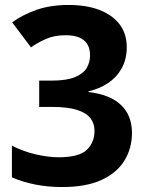

<svg xmlns="http://www.w3.org/2000/svg" viewBox="-20 -744 591 774"><path d="M231 10Q173 10 122.5 0Q72 -10 28 -29V-157Q72 -134 123 -122Q174 -110 216 -110Q299 -110 330 -140Q361 -170 361 -217Q361 -246 344.5 -267.5Q328 -289 290.5 -301Q253 -313 189 -313H138V-419H188Q248 -419 282 -433Q316 -447 329.5 -470Q343 -493 343 -521Q343 -547 332.5 -565Q322 -583 300.5 -592.5Q279 -602 244 -602Q198 -602 163 -586Q128 -570 105 -553L29 -654Q70 -684 126.5 -704Q183 -724 257 -724Q328 -724 380.5 -704Q433 -684 462 -646Q491 -608 491 -554Q491 -505 470.5 -468.5Q450 -432 415.5 -409Q381 -386 337 -376V-373Q423 -363 467.5 -321Q512 -279 512 -208Q512 -146 481.5 -96.5Q451 -47 389 -18.5Q327 10 231 10Z"/></svg>

Font: Noto Sans Devanagari
Style: Regular
Weight: 400
Designer: Jelle Bosma - Monotype Design Team
Foundry: Monotype Imaging Inc.
Version: Version 2.003